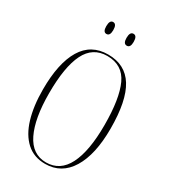

<svg xmlns="http://www.w3.org/2000/svg" viewBox="-219 -1005 982 1117"><g transform="rotate(30 272.0 -446.5)"><path d="M271 10Q195 10 144.5 -36Q94 -82 69 -165Q44 -248 44 -359Q44 -536 101 -630.5Q158 -725 272 -725Q387 -725 443 -635Q499 -545 499 -358Q499 -184 439.5 -87Q380 10 271 10ZM271 0Q365 0 411.5 -92Q458 -184 458 -358Q458 -535 416.5 -625Q375 -715 272 -715Q175 -715 130.5 -625Q86 -535 86 -358Q86 -189 132 -94.5Q178 0 271 0ZM339 -823Q315 -823 315 -862Q315 -903 339 -903Q363 -903 363 -862Q363 -823 339 -823ZM202 -823Q179 -823 179 -862Q179 -903 202 -903Q226 -903 226 -862Q226 -823 202 -823Z"/></g></svg>

Font: Noto Serif Display ExtraCondensed ExtraLight
Style: Regular
Weight: 200
Width: 2
Designer: Monotype Design Team
Foundry: Monotype Imaging Inc.
Version: Version 2.009